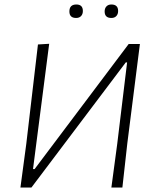

<svg xmlns="http://www.w3.org/2000/svg" viewBox="-20 -835 691 855"><path d="M320 -815Q349 -815 349 -786Q349 -772 341 -763.5Q333 -755 319 -755Q289 -755 289 -784Q289 -815 320 -815ZM476 -815Q506 -815 506 -786Q506 -772 498 -763.5Q490 -755 476 -755Q446 -755 446 -784Q446 -798 454 -806.5Q462 -815 476 -815ZM71 0 97 -194 149 -637 199 -640 127 -82H134L553 -639H603L547 -197L525 0H476L502 -194L546 -557H540L120 0Z"/></svg>

Font: Alegreya Sans Light
Style: Italic
Weight: 300
Italic angle: -7°
Designer: Juan Pablo del Peral
Foundry: Huerta Tipografica
Version: Version 2.007